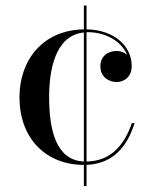

<svg xmlns="http://www.w3.org/2000/svg" viewBox="-20 -574 548 680"><path d="M286.5 -554.5H277V-470C129 -467.5 49 -358.5 49 -230C49 -80 146 10 277 10V85H286.5V10C381 6 431.5 -56 456.5 -138H447C420 -60 372.5 -3 286.5 -2V-460C288 -460 290 -460 292 -460C349 -460 409 -431.5 430 -380C420 -389 407 -393.5 392.5 -393.5C362 -393.5 335.5 -374.5 335.5 -339.5C335.5 -299.5 367.5 -283.5 392.5 -283.5C423 -283.5 446.5 -304.5 446.5 -340.5C446.5 -409.5 385.5 -468.5 286.5 -470ZM154 -230C154 -320 172.5 -448 277 -459V-2C176.5 -6.5 154 -118 154 -230Z"/></svg>

Font: Bodoni* 24
Style: Regular
Weight: 400
Version: Version 2.3